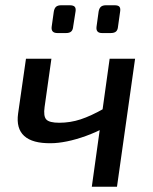

<svg xmlns="http://www.w3.org/2000/svg" viewBox="-20 -712 582 732"><path d="M176 -488 150 -304Q145 -269 156.5 -256.5Q168 -244 206 -244Q248 -244 287.5 -257Q327 -270 378 -299L382 -227Q347 -208 308.5 -194Q270 -180 235.5 -173Q201 -166 174 -166Q104 -165 72.5 -193.5Q41 -222 49 -279L79 -488ZM495 -488 426 0H330L398 -488ZM245 -692Q260 -692 265 -686Q270 -680 268 -668L259 -611Q258 -598 251.5 -592Q245 -586 232 -586H199Q174 -586 177 -610L185 -667Q187 -680 193.5 -686Q200 -692 214 -692ZM416 -692Q431 -692 435.5 -686Q440 -680 438 -668L430 -611Q429 -598 422.5 -592Q416 -586 402 -586H369Q345 -586 348 -610L356 -668Q358 -680 364.5 -686Q371 -692 385 -692Z"/></svg>

Font: Exo 2 Medium
Style: Italic
Weight: 500
Italic angle: -8°
Designer: Natanael Gama
Foundry: Natanael Gama
Version: Version 2.010